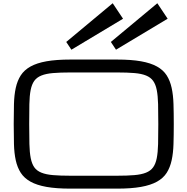

<svg xmlns="http://www.w3.org/2000/svg" viewBox="-20 -1126 1134 1162"><path d="M724.6 -1012.7 662.1 -1106.4 380.9 -872.1 412.1 -825.2ZM994.6 -1012.7 932.1 -1106.4 650.9 -872.1 682.1 -825.2ZM688.5 -765.6Q774.4 -765.6 833.3 -755.1Q892.1 -744.6 930.2 -723.4Q968.3 -702.1 988.8 -669.9Q1009.3 -637.7 1018.8 -594.2Q1028.3 -550.8 1030 -496.1Q1031.7 -441.4 1031.7 -375Q1031.7 -308.6 1030 -253.9Q1028.3 -199.2 1018.8 -155.8Q1009.3 -112.3 988.8 -80.1Q968.3 -47.9 930.2 -26.6Q892.1 -5.4 833.3 5.1Q774.4 15.6 688.5 15.6H406.2Q320.3 15.6 261.5 5.1Q202.6 -5.4 164.6 -26.6Q126.5 -47.9 105.7 -80.1Q85 -112.3 75.4 -155.8Q65.9 -199.2 64.5 -253.9Q63 -308.6 63 -375Q63 -441.4 64.5 -496.1Q65.9 -550.8 75.4 -594.2Q85 -637.7 105.7 -669.9Q126.5 -702.1 164.6 -723.4Q202.6 -744.6 261.5 -755.1Q320.3 -765.6 406.2 -765.6ZM688.5 -62.5Q750.5 -62.5 793.2 -66.2Q835.9 -69.8 863.8 -81.1Q891.6 -92.3 906.7 -113.3Q921.9 -134.3 928.7 -168.9Q935.5 -203.6 936.8 -254.2Q938 -304.7 938 -375Q938 -445.3 936.8 -495.8Q935.5 -546.4 928.7 -581.1Q921.9 -615.7 906.7 -636.7Q891.6 -657.7 864 -668.9Q836.4 -680.2 793.7 -683.8Q751 -687.5 688.5 -687.5H406.2Q343.8 -687.5 301 -683.8Q258.3 -680.2 230.5 -668.9Q202.6 -657.7 187.5 -636.7Q172.4 -615.7 165.5 -581.1Q158.7 -546.4 157.7 -495.8Q156.7 -445.3 156.7 -375Q156.7 -304.7 158 -254.2Q159.2 -203.6 166 -168.9Q172.9 -134.3 187.7 -113.3Q202.6 -92.3 230.5 -81.1Q258.3 -69.8 301 -66.2Q343.8 -62.5 406.2 -62.5Z"/></svg>

Font: Michroma
Style: Regular
Weight: 400
Version: Version 1.000